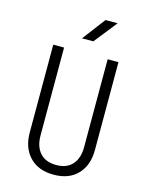

<svg xmlns="http://www.w3.org/2000/svg" viewBox="-139 -1036 877 1132"><g transform="rotate(15 300.0 -470.0)"><path d="M301 10Q207 10 154 -45.5Q101 -101 101 -194V-730H167V-194Q167 -126 201.5 -87.5Q236 -49 301 -49Q365 -49 399 -87.5Q433 -126 433 -194V-730H499V-194Q499 -100 446.5 -45Q394 10 301 10ZM255 -810 361 -950H435L324 -810Z"/></g></svg>

Font: Tiny ExtraLight
Style: Regular
Weight: 200
Monospace: yes
Designer: Philipp Nurullin, Konstantin Bulenkov
Foundry: JetBrains
Version: Version 2.251; ttfautohint (v1.8.4.7-5d5b)